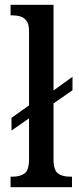

<svg xmlns="http://www.w3.org/2000/svg" viewBox="-20 -780 328 800"><path d="M24 0V-44H34Q64 -44 82.5 -57.5Q101 -71 101 -117V-287L28 -236V-289L101 -341V-650Q101 -679 90.5 -693Q80 -707 65 -711.5Q50 -716 34 -716H24V-760H203V-403L282 -460V-404L203 -349V-117Q203 -71 221.5 -57.5Q240 -44 269 -44H280V0Z"/></svg>

Font: Noto Serif Lao Condensed Medium
Style: Regular
Weight: 500
Width: 3
Designer: Monotype Design Team
Foundry: Monotype Imaging Inc.
Version: Version 2.003; ttfautohint (v1.8.4.7-5d5b)